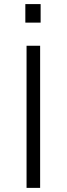

<svg xmlns="http://www.w3.org/2000/svg" viewBox="-20 -912 324 932"><path d="M103 -802.2V-892.1H177.2V-802.2ZM108.9 0V-689.9H174.8V0Z"/></svg>

Font: HK Grotesk Light
Style: Regular
Weight: 300
Designer: Alfredo Marco Pradil and Stefan Peev
Foundry: Hanken Design Co.
Version: Version 1.045;PS 001.045;hotconv 1.0.88;makeotf.lib2.5.64775